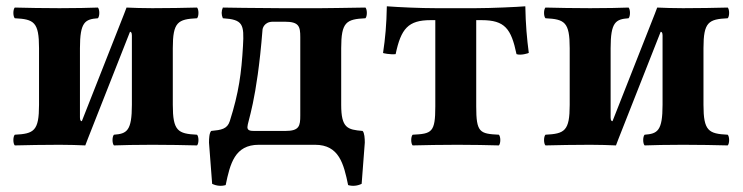

<svg xmlns="http://www.w3.org/2000/svg" viewBox="-20 -460 2359 610"><path d="M240 -75C237 -75 234 -77 234 -87V-307C234 -390 250 -399 291 -402C297 -408 297 -430 291 -436C268 -435 217 -434 169 -434C114 -434 69 -435 27 -436C21 -430 21 -408 27 -402C88 -399 104 -390 104 -307V-127C104 -44 88 -35 27 -32C21 -26 21 -4 27 2C70 1 114 0 169 0C201 0 229 1 251 2C254 -6 256 -11 259 -19L393 -359C396 -359 399 -357 399 -347V-127C399 -44 383 -35 342 -32C336 -26 336 -4 342 2C365 1 416 0 464 0C519 0 564 1 606 2C612 -4 612 -26 606 -32C545 -35 529 -44 529 -127V-307C529 -390 545 -399 606 -402C612 -408 612 -430 606 -436C563 -435 519 -434 464 -434C432 -434 404 -435 382 -436C379 -428 377 -423 374 -415Z M752 -314C747 -228 739 -166 710 -75C702 -50 683 -47 651 -44C645 -38 644 -20 644 -7L654 124C668 131 684 132 697 128C711 60 726 0 802 0H981C1057 0 1072 60 1086 128C1099 132 1115 131 1129 124L1139 -7C1139 -20 1138 -38 1132 -44C1084 -48 1064 -53 1064 -127V-307C1064 -390 1080 -399 1141 -402C1147 -408 1147 -430 1141 -436C1098 -435 999 -434 999 -434H872C802 -434 688 -436 688 -436C683 -425 683 -413 688 -402C752 -398 756 -383 752 -314ZM766 -56C766 -73 796 -137 814 -365C814 -369 819 -391 847 -391H885C930 -391 934 -376 934 -342V-93C934 -60 931 -44 887 -44H790C778 -44 766 -44 766 -56Z M1363 -122C1363 -39 1352 -35 1291 -32C1285 -26 1285 -4 1291 2C1333 1 1378 0 1433 0C1485 0 1527 1 1565 2C1571 -4 1571 -26 1565 -32C1504 -35 1493 -39 1493 -122V-396H1510C1584 -396 1604 -369 1621 -288C1634 -283 1660 -291 1660 -292C1654 -338 1650 -382 1649 -440C1626 -438 1541 -434 1491 -434H1365C1315 -434 1249 -437 1209 -440C1208 -382 1204 -338 1197 -292C1195 -291 1221 -286 1237 -288C1254 -369 1277 -396 1348 -396H1363Z M1926 -75C1923 -75 1920 -77 1920 -87V-307C1920 -390 1936 -399 1977 -402C1983 -408 1983 -430 1977 -436C1954 -435 1903 -434 1855 -434C1800 -434 1755 -435 1713 -436C1707 -430 1707 -408 1713 -402C1774 -399 1790 -390 1790 -307V-127C1790 -44 1774 -35 1713 -32C1707 -26 1707 -4 1713 2C1756 1 1800 0 1855 0C1887 0 1915 1 1937 2C1940 -6 1942 -11 1945 -19L2079 -359C2082 -359 2085 -357 2085 -347V-127C2085 -44 2069 -35 2028 -32C2022 -26 2022 -4 2028 2C2051 1 2102 0 2150 0C2205 0 2250 1 2292 2C2298 -4 2298 -26 2292 -32C2231 -35 2215 -44 2215 -127V-307C2215 -390 2231 -399 2292 -402C2298 -408 2298 -430 2292 -436C2249 -435 2205 -434 2150 -434C2118 -434 2090 -435 2068 -436C2065 -428 2063 -423 2060 -415Z"/></svg>

Font: Libertinus Serif
Style: Bold
Weight: 700
Designer: Philipp H. Poll, Khaled Hosny
Foundry: Caleb Maclennan
Version: Version 7.050;RELEASE